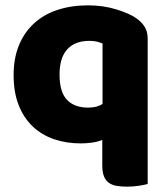

<svg xmlns="http://www.w3.org/2000/svg" viewBox="-20 -521 627 719"><path d="M282 16Q229 16 183 0.5Q137 -15 103 -47Q69 -79 50 -127Q31 -175 31 -240Q31 -303 51 -351.5Q71 -400 107.5 -433.5Q144 -467 195.5 -484Q247 -501 310 -501Q366 -501 415 -486Q464 -471 490 -453Q510 -439 521.5 -421Q533 -403 533 -376V168Q523 171 501 174.5Q479 178 456 178Q434 178 416.5 175Q399 172 387 163Q375 154 369 138.5Q363 123 363 98V3Q346 10 325 13Q304 16 282 16ZM364 -358Q355 -362 343 -365Q331 -368 315 -368Q261 -368 232 -336.5Q203 -305 203 -242Q203 -176 231 -147Q259 -118 310 -118Q344 -118 364 -132Z"/></svg>

Font: Baloo Bhai
Style: Regular
Weight: 400
Designer: Supriya Tembe, Noopur Datye and Ek Type
Foundry: Ek Type
Version: Version 1.100;PS 1.000;hotconv 1.0.88;makeotf.lib2.5.647800;